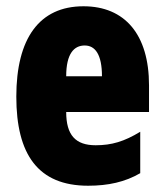

<svg xmlns="http://www.w3.org/2000/svg" viewBox="-20 -582 522 612"><path d="M246 -562C105 -562 32 -459 32 -274C32 -90 101 10 261 10C325 10 379 -2 427 -30V-162C376 -131 336 -119 285 -119C221 -119 191 -151 191 -225H455V-310C455 -472 378 -562 246 -562ZM250 -437C283 -437 305 -409 305 -339H191C191 -411 216 -437 250 -437Z"/></svg>

Font: Noto Sans Armenian ExtraCondensed Black
Style: Regular
Weight: 900
Width: 2
Designer: Monotype Design Team
Foundry: Monotype Imaging Inc.
Version: Version 2.008